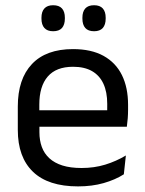

<svg xmlns="http://www.w3.org/2000/svg" viewBox="-20 -684 539 716"><path d="M271.1 11.1Q159.6 11.1 103 -43.4Q46.4 -97.8 46.4 -199.7V-286.6Q46.4 -389.4 99.1 -445.1Q151.7 -500.9 252.5 -500.9Q320.4 -500.9 366.1 -475.7Q411.7 -450.4 434.7 -403.9Q457.6 -357.4 457.6 -293V-274.8Q457.6 -259.1 456.4 -243Q455.2 -226.9 453 -211.4H378.7Q379.5 -235.6 379.7 -257.1Q379.9 -278.6 379.9 -296.4Q379.9 -341 365.6 -371.8Q351.4 -402.6 323.2 -418.8Q294.9 -435 252.5 -435Q189.4 -435 158 -398.5Q126.6 -362.1 126.6 -294.1V-247.4L127 -237.5V-190.8Q127 -160.4 136 -135.9Q145 -111.3 164.1 -93.8Q183.3 -76.2 213 -66.8Q242.8 -57.5 284.2 -57.5Q331.3 -57.5 372.3 -70Q413.3 -82.6 449.4 -104.2L441.8 -34Q409.6 -13.5 366.4 -1.2Q323.3 11.1 271.1 11.1ZM89.1 -211.4V-272.7H435.9V-211.4ZM178 -567.5Q156.4 -567.5 145.5 -579.7Q134.6 -591.9 134.6 -614.6V-618Q134.6 -640.4 145.5 -652.4Q156.4 -664.5 178 -664.5Q200.4 -664.5 211.2 -652.4Q221.9 -640.4 221.9 -618V-614.6Q221.9 -591.9 211.2 -579.7Q200.4 -567.5 178 -567.5ZM330.8 -567.5Q308.8 -567.5 298 -579.7Q287.3 -591.9 287.3 -614.6V-618Q287.3 -640.4 298 -652.4Q308.8 -664.5 330.8 -664.5Q352.6 -664.5 363.4 -652.4Q374.1 -640.4 374.1 -618V-614.6Q374.1 -591.9 363.4 -579.7Q352.6 -567.5 330.8 -567.5Z"/></svg>

Font: Anek Gurmukhi Medium
Style: Regular
Weight: 500
Designer: Sarang Kulkarni (Gurmukhi), Yesha Goshar (Latin)
Foundry: Ek Type
Version: Version 1.003